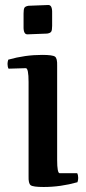

<svg xmlns="http://www.w3.org/2000/svg" viewBox="-20 -733 342 766"><path d="M289 -6Q222 13 154 13Q112 13 102.5 6Q93 -1 94 -30V-406Q94 -461 83 -461L14 -459Q10 -467 10 -478Q10 -486 13 -495Q80 -514 148 -514Q190 -514 199.5 -507Q209 -500 208 -471V-95Q208 -42 218 -42H288Q292 -34 292 -23Q292 -15 289 -6ZM74 -628V-679Q74 -696 77.5 -702Q81 -708 94 -710L172 -713Q189 -714 188 -681V-630Q188 -613 184.5 -607Q181 -601 168 -599L90 -596Q73 -595 74 -628Z"/></svg>

Font: Federant
Style: Medium
Weight: 500
Designer: Cyreal (www.cyreal.org)
Foundry: Cyreal (www.cyreal.org)
Version: Version 1.010